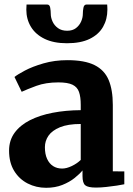

<svg xmlns="http://www.w3.org/2000/svg" viewBox="-20 -838 603 868"><path d="M188.5 11Q143.5 11 105.2 -8.5Q67 -28 44 -65.5Q21 -103 21 -157Q21 -203.5 46 -237.8Q71 -272 115.2 -294.5Q159.5 -317 218.2 -328.2Q277 -339.5 345 -340V-364Q345 -400 337.2 -422.2Q329.5 -444.5 307.8 -455Q286 -465.5 244 -465.5Q187 -465.5 144.2 -449.8Q101.5 -434 78 -423L45.5 -490Q58 -500.5 92.2 -518.8Q126.5 -537 176.5 -551.5Q226.5 -566 285 -566Q362.5 -566 407.2 -543.8Q452 -521.5 471 -476.8Q490 -432 490 -363.5V-63.5L542 -63V-5Q531 -2.5 508.5 1Q486 4.5 460.5 7.2Q435 10 414 10Q377.5 10 365.2 -0.5Q353 -11 353 -42V-67.5Q340.5 -52 317.5 -33.5Q294.5 -15 262 -2Q229.5 11 188.5 11ZM261 -76Q280.5 -76 304.2 -87.2Q328 -98.5 345 -115V-277.5Q287 -277.5 251.2 -262.8Q215.5 -248 199.2 -224.5Q183 -201 183 -172.5Q183 -141.5 192.8 -120Q202.5 -98.5 220 -87.2Q237.5 -76 261 -76ZM193.5 -817.5Q204.5 -817.5 207 -803Q209.5 -788.5 209.5 -775.5Q209.5 -758.5 217.5 -740.8Q225.5 -723 242 -711Q258.5 -699 283.5 -699Q308 -699 323.5 -711Q339 -723 346.8 -740.8Q354.5 -758.5 354.5 -775.5Q354.5 -788.5 357.2 -803Q360 -817.5 371 -817.5H464.5Q465 -813.5 465.2 -806Q465.5 -798.5 465.5 -794.5Q465.5 -751 445.8 -716.5Q426 -682 385.5 -662.2Q345 -642.5 282.5 -642.5Q223 -642.5 182 -662.2Q141 -682 120 -716.5Q99 -751 99 -794.5Q99 -800 99.5 -805.8Q100 -811.5 100 -817.5Z"/></svg>

Font: Merriweather 24pt ExtraBold
Style: Regular
Weight: 800
Version: Version 2.100